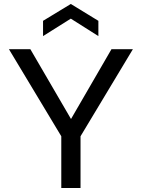

<svg xmlns="http://www.w3.org/2000/svg" viewBox="-20 -948 715 968"><path d="M289 -261 25 -700H133L338 -348L542 -700H650L386 -261V0H289ZM197 -843 337 -928 476 -843V-766L337 -854L197 -766Z"/></svg>

Font: AF Albert Sans Medium
Style: Regular
Weight: 500
Designer: Andreas Rasmussen
Foundry: a.Foundry
Version: Version 1.300;Glyphs 3.2 (3231)